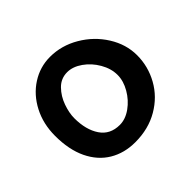

<svg xmlns="http://www.w3.org/2000/svg" viewBox="-133 -704 865 865"><g transform="rotate(-45 300.0 -271.0)"><path d="M42.5 -275Q42.5 -351 74.2 -412.2Q106 -473.5 160 -508.2Q214 -543 278 -543Q351 -543 416.5 -504.5Q482 -466 521.5 -403Q561 -340 561 -271Q561 -199.5 526.2 -137Q491.5 -74.5 427 -36.8Q362.5 1 278 1Q208.5 1 155.2 -31Q102 -63 72.2 -125Q42.5 -187 42.5 -275ZM436 -270Q436 -310.5 413.2 -350Q390.5 -389.5 355 -414.5Q319.5 -439.5 284 -439.5Q244 -439.5 216 -411Q188 -382.5 174 -342.8Q160 -303 160 -270Q160 -196.5 191.2 -150Q222.5 -103.5 284 -103.5Q320.5 -103.5 355.8 -128.8Q391 -154 413.5 -193Q436 -232 436 -270Z"/></g></svg>

Font: JuliaMono BoldItalic
Style: Regular
Weight: 700
Italic angle: -9°
Monospace: yes
Designer: cormullion
Foundry: corm
Version: Version 0.049; ttfautohint (v1.8.4)